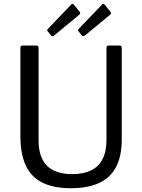

<svg xmlns="http://www.w3.org/2000/svg" viewBox="-20 -982 749 1012"><path d="M621.7 -247.3Q621.7 -157.7 591.1 -100.6Q560.5 -43.6 500.8 -16.8Q441.2 10 354.6 10Q260.7 10 201.9 -20.1Q143.1 -50.2 115.3 -111.1Q87.5 -172 87.5 -263.7V-727.7Q87.5 -742 98.5 -742H171.1Q183.3 -742 183.3 -729V-243.3Q183.3 -152.1 228 -108.1Q272.7 -64.2 360.7 -64.2Q419.2 -64.2 459.5 -83.6Q499.8 -103 520.5 -143.2Q541.2 -183.4 541.2 -246.3V-729.1Q541.2 -742 552.2 -742H610.9Q621.7 -742 621.7 -729.7V-247.3ZM368.8 -957.9 398.5 -921.8Q402.8 -916.2 402.8 -912.1Q402.7 -908 395.2 -902.2L266 -795.4Q259.8 -791.3 255.9 -791.2Q252.1 -791 248.5 -796.1L232.9 -815.2Q225.1 -822.9 232 -829.3L355.6 -958.4Q362.8 -965.4 368.8 -957.9ZM531.2 -957.9 560.9 -921.8Q565.3 -916.2 565.2 -912.1Q565.1 -908 557.7 -902.2L428.4 -795.4Q422.2 -791.3 418.4 -791.2Q414.6 -791 410.9 -796.1L395.3 -815.2Q387.6 -822.9 394.5 -829.3L518.1 -958.4Q525.3 -965.4 531.2 -957.9Z"/></svg>

Font: Libre Franklin Thin
Style: Regular
Weight: 100
Designer: Pablo Impallari, Rodrigo Fuenzalida, Nhung Nguyen
Foundry: Impallari Type
Version: Version 3.000